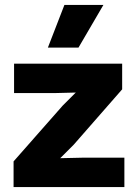

<svg xmlns="http://www.w3.org/2000/svg" viewBox="-20 -758 556 778"><path d="M241 -738H399L298 -565H174ZM35 0V-104L234 -330L287 -383L208 -381H37V-500H475V-396L279 -172L224 -117L312 -119H484V0Z"/></svg>

Font: Elaine Sans
Style: Bold
Weight: 700
Designer: Wei Huang
Foundry: Wei Huang
Version: Version 2.001;December 24, 2019;FontCreator 12.0.0.2547 64-b